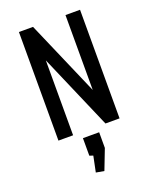

<svg xmlns="http://www.w3.org/2000/svg" viewBox="-167 -763 892 1113"><g transform="rotate(-20 278.5 -206.5)"><path d="M328.1 131.8 279.8 256.8 230 248 250 150.9 228 143.1V35.2H328.1ZM466.8 0H379.9L180.2 -461.9V0H89.8V-669.9H176.8L377 -208V-669.9H466.8Z"/></g></svg>

Font: Unica One
Style: Bold
Weight: 400
Designer: Eduardo Rodriguez Tunni
Foundry: Eduardo Rodriguez Tunni
Version: Version 1.001